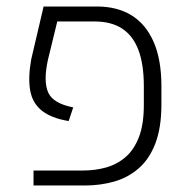

<svg xmlns="http://www.w3.org/2000/svg" viewBox="-20 -570 575 590"><path d="M83 0V-46H234Q273 -46 306.5 -55.5Q340 -65 366 -87.5Q392 -110 407 -149Q422 -188 422 -247V-305Q422 -372 405.5 -416Q389 -460 355.5 -482Q322 -504 271 -504H156L127 -385Q113 -320 128 -286Q143 -252 205 -240L191 -198Q137 -207 108 -230.5Q79 -254 72.5 -293.5Q66 -333 76 -388L114 -550H278Q340 -550 384 -523Q428 -496 452 -441.5Q476 -387 476 -305V-249Q476 -178 457.5 -129.5Q439 -81 406 -52.5Q373 -24 330.5 -12Q288 0 241 0Z"/></svg>

Font: Assistant ExtraLight Light
Style: Regular
Weight: 300
Version: Version 3.000